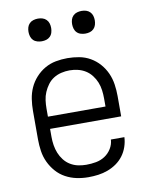

<svg xmlns="http://www.w3.org/2000/svg" viewBox="-84 -798 668 867"><g transform="rotate(-10 250.0 -364.5)"><path d="M251 8Q274 8 296.5 5Q319 2 340.5 -6Q362 -14 380.5 -27Q399 -40 412.5 -58Q426 -76 433.5 -98Q441 -120 442 -142H380Q379 -120 367 -100.5Q355 -81 336.5 -69Q318 -57 296 -53Q274 -49 251 -49Q232 -49 213.5 -53Q195 -57 178.5 -67Q162 -77 150 -92.5Q138 -108 131 -125.5Q124 -143 121 -162Q118 -181 118 -200V-237H444V-330Q444 -357 440 -384Q436 -411 425 -435.5Q414 -460 396 -480.5Q378 -501 354.5 -514.5Q331 -528 304 -533Q277 -538 250 -538Q223 -538 196.5 -533Q170 -528 146.5 -514.5Q123 -501 104.5 -480.5Q86 -460 75 -435.5Q64 -411 60 -384Q56 -357 56 -330V-200Q56 -173 60 -146Q64 -119 75.5 -94.5Q87 -70 105 -49.5Q123 -29 147 -16Q171 -3 197.5 2.5Q224 8 251 8ZM118 -293V-330Q118 -349 120.5 -368Q123 -387 130.5 -404.5Q138 -422 149.5 -437.5Q161 -453 177 -463Q193 -473 212 -477.5Q231 -482 250 -482Q269 -482 288 -477.5Q307 -473 323 -463Q339 -453 351 -437.5Q363 -422 370 -404.5Q377 -387 379.5 -368Q382 -349 382 -330V-293ZM350 -633Q361 -633 371 -636Q381 -639 388.5 -646.5Q396 -654 399 -664.5Q402 -675 402 -685Q402 -696 399 -706Q396 -716 388.5 -723.5Q381 -731 371 -734Q361 -737 350 -737Q340 -737 329.5 -734Q319 -731 311.5 -723.5Q304 -716 301 -706Q298 -696 298 -685Q298 -675 301 -664.5Q304 -654 311.5 -646.5Q319 -639 329.5 -636Q340 -633 350 -633ZM150 -633Q161 -633 171 -636Q181 -639 188.5 -646.5Q196 -654 199 -664.5Q202 -675 202 -685Q202 -696 199 -706Q196 -716 188.5 -723.5Q181 -731 171 -734Q161 -737 150 -737Q140 -737 129.5 -734Q119 -731 111.5 -723.5Q104 -716 101 -706Q98 -696 98 -685Q98 -675 101 -664.5Q104 -654 111.5 -646.5Q119 -639 129.5 -636Q140 -633 150 -633Z"/></g></svg>

Font: Iosevka SS09 Light
Style: Regular
Weight: 300
Monospace: yes
Designer: Belleve Invis
Foundry: Belleve Invis
Version: Version 5.2.1; ttfautohint (v1.8.3)